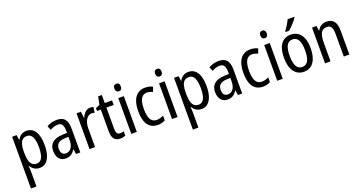

<svg xmlns="http://www.w3.org/2000/svg" viewBox="-47 -1618 5101 2709"><g transform="rotate(-20 2504.0 -263.0)"><path d="M286 -547Q370 -547 416.5 -477.5Q463 -408 463 -269Q463 -180 442 -117.5Q421 -55 382.5 -22.5Q344 10 289 10Q259 10 233 0Q207 -10 187.5 -28Q168 -46 154 -71H149Q151 -51 152.5 -30.5Q154 -10 154 6V240H71V-537H139L149 -464H154Q169 -491 188.5 -509.5Q208 -528 232 -537.5Q256 -547 286 -547ZM269 -476Q229 -476 204 -455.5Q179 -435 166.5 -392.5Q154 -350 154 -285V-266Q154 -197 166 -151.5Q178 -106 203.5 -84Q229 -62 270 -62Q306 -62 330 -85.5Q354 -109 365.5 -155.5Q377 -202 377 -269Q377 -369 351.5 -422.5Q326 -476 269 -476Z M743 -546Q826 -546 862.5 -499.5Q899 -453 899 -363V0H836L823 -75H820Q804 -46 784 -27.5Q764 -9 738.5 0.5Q713 10 680 10Q637 10 606.5 -11Q576 -32 561 -68Q546 -104 546 -150Q546 -230 597 -273.5Q648 -317 747 -321L817 -324V-359Q817 -422 796 -450Q775 -478 733 -478Q705 -478 676 -469Q647 -460 617 -443L591 -505Q623 -525 662 -535.5Q701 -546 743 -546ZM760 -262Q691 -259 661 -231Q631 -203 631 -151Q631 -103 651 -80Q671 -57 706 -57Q756 -57 786.5 -97.5Q817 -138 817 -213V-265Z M1242 -547Q1254 -547 1267.5 -545.5Q1281 -544 1293 -540L1281 -457Q1271 -461 1259.5 -462.5Q1248 -464 1236 -464Q1212 -464 1191 -450.5Q1170 -437 1154 -412.5Q1138 -388 1129.5 -354.5Q1121 -321 1121 -282V0H1038V-537H1104L1114 -443H1119Q1133 -474 1151 -497.5Q1169 -521 1192 -534Q1215 -547 1242 -547Z M1521 -62Q1535 -62 1550 -65Q1565 -68 1577 -72V-6Q1562 1 1541.5 5.5Q1521 10 1498 10Q1461 10 1434 -5.5Q1407 -21 1392.5 -54Q1378 -87 1378 -140V-469H1321V-512L1382 -538L1407 -658H1462V-537H1571V-469H1462V-147Q1462 -105 1476 -83.5Q1490 -62 1521 -62Z M1748 -537V0H1665V-537ZM1708 -738Q1730 -738 1742.5 -723.5Q1755 -709 1755 -681Q1755 -654 1742.5 -639Q1730 -624 1708 -624Q1686 -624 1672.5 -639Q1659 -654 1659 -681Q1659 -710 1672 -724Q1685 -738 1708 -738Z M2064 10Q2001 10 1956.5 -20Q1912 -50 1889 -111.5Q1866 -173 1866 -265Q1866 -356 1889.5 -419Q1913 -482 1958 -514.5Q2003 -547 2067 -547Q2102 -547 2130.5 -540Q2159 -533 2181 -521L2156 -452Q2135 -461 2113 -467Q2091 -473 2070 -473Q2030 -473 2003.5 -450Q1977 -427 1964 -380.5Q1951 -334 1951 -266Q1951 -199 1964 -153.5Q1977 -108 2004 -85Q2031 -62 2070 -62Q2098 -62 2124 -69.5Q2150 -77 2174 -89V-18Q2152 -5 2123 2.5Q2094 10 2064 10Z M2360 -537V0H2277V-537ZM2320 -738Q2342 -738 2354.5 -723.5Q2367 -709 2367 -681Q2367 -654 2354.5 -639Q2342 -624 2320 -624Q2298 -624 2284.5 -639Q2271 -654 2271 -681Q2271 -710 2284 -724Q2297 -738 2320 -738Z M2717 -547Q2801 -547 2847.5 -477.5Q2894 -408 2894 -269Q2894 -180 2873 -117.5Q2852 -55 2813.5 -22.5Q2775 10 2720 10Q2690 10 2664 0Q2638 -10 2618.5 -28Q2599 -46 2585 -71H2580Q2582 -51 2583.5 -30.5Q2585 -10 2585 6V240H2502V-537H2570L2580 -464H2585Q2600 -491 2619.5 -509.5Q2639 -528 2663 -537.5Q2687 -547 2717 -547ZM2700 -476Q2660 -476 2635 -455.5Q2610 -435 2597.5 -392.5Q2585 -350 2585 -285V-266Q2585 -197 2597 -151.5Q2609 -106 2634.5 -84Q2660 -62 2701 -62Q2737 -62 2761 -85.5Q2785 -109 2796.5 -155.5Q2808 -202 2808 -269Q2808 -369 2782.5 -422.5Q2757 -476 2700 -476Z M3174 -546Q3257 -546 3293.5 -499.5Q3330 -453 3330 -363V0H3267L3254 -75H3251Q3235 -46 3215 -27.5Q3195 -9 3169.5 0.5Q3144 10 3111 10Q3068 10 3037.5 -11Q3007 -32 2992 -68Q2977 -104 2977 -150Q2977 -230 3028 -273.5Q3079 -317 3178 -321L3248 -324V-359Q3248 -422 3227 -450Q3206 -478 3164 -478Q3136 -478 3107 -469Q3078 -460 3048 -443L3022 -505Q3054 -525 3093 -535.5Q3132 -546 3174 -546ZM3191 -262Q3122 -259 3092 -231Q3062 -203 3062 -151Q3062 -103 3082 -80Q3102 -57 3137 -57Q3187 -57 3217.5 -97.5Q3248 -138 3248 -213V-265Z M3643 10Q3580 10 3535.5 -20Q3491 -50 3468 -111.5Q3445 -173 3445 -265Q3445 -356 3468.5 -419Q3492 -482 3537 -514.5Q3582 -547 3646 -547Q3681 -547 3709.5 -540Q3738 -533 3760 -521L3735 -452Q3714 -461 3692 -467Q3670 -473 3649 -473Q3609 -473 3582.5 -450Q3556 -427 3543 -380.5Q3530 -334 3530 -266Q3530 -199 3543 -153.5Q3556 -108 3583 -85Q3610 -62 3649 -62Q3677 -62 3703 -69.5Q3729 -77 3753 -89V-18Q3731 -5 3702 2.5Q3673 10 3643 10Z M3939 -537V0H3856V-537ZM3899 -738Q3921 -738 3933.5 -723.5Q3946 -709 3946 -681Q3946 -654 3933.5 -639Q3921 -624 3899 -624Q3877 -624 3863.5 -639Q3850 -654 3850 -681Q3850 -710 3863 -724Q3876 -738 3899 -738Z M4457 -269Q4457 -205 4444 -154Q4431 -103 4406 -66Q4381 -29 4343 -9.5Q4305 10 4255 10Q4208 10 4171 -9.5Q4134 -29 4108 -65.5Q4082 -102 4069 -153.5Q4056 -205 4056 -269Q4056 -358 4078.5 -420Q4101 -482 4146 -514.5Q4191 -547 4257 -547Q4319 -547 4364 -515Q4409 -483 4433 -421.5Q4457 -360 4457 -269ZM4141 -269Q4141 -202 4153.5 -155.5Q4166 -109 4191.5 -85.5Q4217 -62 4257 -62Q4297 -62 4322.5 -85.5Q4348 -109 4360.5 -155.5Q4373 -202 4373 -269Q4373 -337 4360.5 -382.5Q4348 -428 4322.5 -451.5Q4297 -475 4257 -475Q4196 -475 4168.5 -422.5Q4141 -370 4141 -269ZM4391 -757Q4382 -741 4365.5 -721Q4349 -701 4329.5 -679.5Q4310 -658 4290.5 -639Q4271 -620 4255 -606H4201V-617Q4219 -642 4235.5 -667.5Q4252 -693 4266.5 -718.5Q4281 -744 4292 -766H4391Z M4789 -547Q4864 -547 4901.5 -501.5Q4939 -456 4939 -360V0H4856V-347Q4856 -410 4836.5 -442Q4817 -474 4773 -474Q4710 -474 4683.5 -427Q4657 -380 4657 -279V0H4574V-537H4641L4651 -464H4656Q4670 -491 4690 -509.5Q4710 -528 4736 -537.5Q4762 -547 4789 -547Z"/></g></svg>

Font: Noto Sans Khmer Condensed
Style: Regular
Weight: 400
Width: 3
Designer: Danh Hong and the Monotype Design Team
Foundry: Monotype Imaging Inc.
Version: Version 2.004